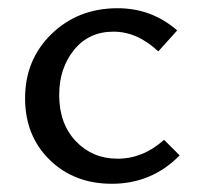

<svg xmlns="http://www.w3.org/2000/svg" viewBox="-20 -441 479 467"><path d="M252 6Q160 6 100.5 -52.5Q41 -111 41 -202Q41 -296 105.5 -358.5Q170 -421 266 -421Q349 -421 411 -367L365 -316Q314 -364 256 -364Q196 -364 160 -319.5Q124 -275 124 -210Q124 -140 164.5 -97.5Q205 -55 266 -55Q328 -55 379 -101L417 -63Q349 6 252 6Z"/></svg>

Font: EauTestText Medium
Style: Regular
Weight: 500
Designer: Christian Thalmann (Catharsis Fonts)
Version: Version 0.001;PS 000.001;hotconv 1.0.88;makeotf.lib2.5.64775